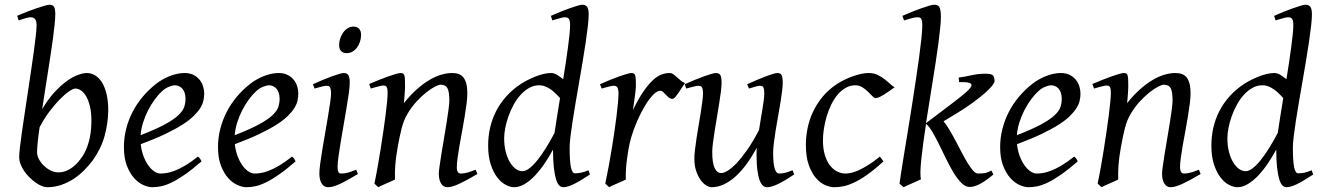

<svg xmlns="http://www.w3.org/2000/svg" viewBox="-20 -762 5527 802"><path d="M294.9 -392.1Q285.6 -392.1 268.1 -380.1Q250.5 -368.2 229.2 -346.4Q208 -324.7 185.8 -295.2Q163.6 -265.6 145.5 -230.5Q140.1 -195.3 137.5 -167.7Q134.8 -140.1 134.8 -125Q134.8 -112.3 142.3 -97.7Q149.9 -83 162.6 -70.6Q175.3 -58.1 191.2 -50Q207 -42 224.1 -42Q241.7 -42 256.8 -48.3Q272 -54.7 284.9 -64.7Q297.9 -74.7 308.1 -87.2Q318.4 -99.6 326.2 -111.8Q337.4 -129.4 344.2 -148.4Q351.1 -167.5 355 -186.5Q358.9 -205.6 360.4 -223.9Q361.8 -242.2 361.8 -258.8Q361.8 -292.5 355.7 -317.6Q349.6 -342.8 340.1 -359.4Q330.6 -376 318.6 -384Q306.6 -392.1 294.9 -392.1ZM432.1 -297.9Q431.2 -246.1 416.7 -193.6Q402.3 -141.1 367.2 -91.8Q350.6 -69.8 330.3 -49.6Q310.1 -29.3 286.1 -13.9Q262.2 1.5 234.9 10.7Q207.5 20 176.8 20Q166.5 20 154.1 14.9Q141.6 9.8 128.7 0.5Q115.7 -8.8 103.3 -21Q90.8 -33.2 81.3 -47.1Q71.8 -61 65.9 -76.2Q60.1 -91.3 60.1 -106Q60.1 -118.7 63.2 -146Q66.4 -173.3 71.5 -210Q76.7 -246.6 83.3 -289.6Q89.8 -332.5 96.4 -377.2Q103 -421.9 109.6 -465.6Q116.2 -509.3 121.3 -546.9Q126.5 -584.5 129.6 -613.3Q132.8 -642.1 132.8 -657.2Q132.8 -668.5 130.4 -675Q127.9 -681.6 124 -684.8Q120.1 -688 115.7 -689Q111.3 -689.9 106.9 -689.9Q102.5 -689.9 94.2 -688Q85.9 -686 77.9 -683.3Q69.8 -680.7 64 -678.7Q58.1 -676.8 58.1 -676.8L51.8 -695.8Q72.3 -705.1 93.8 -713.4Q115.2 -721.7 134 -728Q152.8 -734.4 167 -738.3Q181.2 -742.2 187 -742.2Q200.7 -742.2 205.8 -733.4Q210.9 -724.6 210.9 -702.1Q210.9 -687.5 208.5 -662.6Q206.1 -637.7 201.9 -606.2Q197.8 -574.7 192.1 -537.8Q186.5 -501 180.4 -461.9Q174.3 -422.9 168 -383.1Q161.6 -343.3 156.2 -306.2Q181.2 -348.1 207.8 -377Q234.4 -405.8 259.3 -423.6Q284.2 -441.4 305.9 -449.2Q327.6 -457 342.8 -457Q361.8 -457 378.4 -446.5Q395 -436 407 -416Q418.9 -396 425.8 -366.2Q432.6 -336.4 432.1 -297.9Z M657.7 -381.8Q641.6 -367.2 626.2 -346.2Q610.8 -325.2 598.4 -300.8Q585.9 -276.4 577.6 -249.8Q569.3 -223.1 567.4 -197.3Q631.3 -222.2 668.7 -242.4Q706.1 -262.7 725.1 -280.8Q744.1 -298.8 749.5 -315.4Q754.9 -332 754.9 -349.1Q754.9 -364.3 751 -375.2Q747.1 -386.2 740.7 -392.8Q734.4 -399.4 726.3 -402.6Q718.3 -405.8 710 -405.8Q702.1 -405.8 687 -400.1Q671.9 -394.5 657.7 -381.8ZM833 -371.1Q833 -357.4 829.8 -342.3Q826.7 -327.1 816.7 -311Q806.6 -294.9 788.8 -277.3Q771 -259.8 741.5 -241Q711.9 -222.2 669.4 -201.9Q627 -181.6 567.9 -159.7Q570.8 -132.3 579.3 -109.9Q587.9 -87.4 599.4 -71.3Q610.8 -55.2 624.3 -46.1Q637.7 -37.1 650.9 -37.1Q661.1 -37.1 675.8 -39.3Q690.4 -41.5 709.7 -48.8Q729 -56.2 753.2 -70.3Q777.3 -84.5 806.6 -107.9Q812 -105 816.2 -98.4Q820.3 -91.8 821.8 -87.9Q781.7 -53.2 751 -32Q720.2 -10.7 696 0.7Q671.9 12.2 652.6 16.1Q633.3 20 615.7 20Q599.6 20 579.1 11Q558.6 2 540.5 -17.8Q522.5 -37.6 510 -69.6Q497.6 -101.6 497.6 -147.9Q497.6 -186 506.8 -222.9Q516.1 -259.8 533.4 -293.7Q550.8 -327.6 576.2 -357.9Q601.6 -388.2 633.8 -413.1Q645 -421.9 659.2 -429.9Q673.3 -438 688.7 -444.1Q704.1 -450.2 720 -453.6Q735.8 -457 751 -457Q772 -457 787.4 -449.5Q802.7 -441.9 813 -429.7Q823.2 -417.5 828.1 -402.1Q833 -386.7 833 -371.1Z M1050.8 -381.8Q1034.7 -367.2 1019.3 -346.2Q1003.9 -325.2 991.5 -300.8Q979 -276.4 970.7 -249.8Q962.4 -223.1 960.4 -197.3Q1024.4 -222.2 1061.8 -242.4Q1099.1 -262.7 1118.2 -280.8Q1137.2 -298.8 1142.6 -315.4Q1147.9 -332 1147.9 -349.1Q1147.9 -364.3 1144 -375.2Q1140.1 -386.2 1133.8 -392.8Q1127.4 -399.4 1119.4 -402.6Q1111.3 -405.8 1103 -405.8Q1095.2 -405.8 1080.1 -400.1Q1064.9 -394.5 1050.8 -381.8ZM1226.1 -371.1Q1226.1 -357.4 1222.9 -342.3Q1219.7 -327.1 1209.7 -311Q1199.7 -294.9 1181.9 -277.3Q1164.1 -259.8 1134.5 -241Q1105 -222.2 1062.5 -201.9Q1020 -181.6 960.9 -159.7Q963.9 -132.3 972.4 -109.9Q981 -87.4 992.4 -71.3Q1003.9 -55.2 1017.3 -46.1Q1030.8 -37.1 1043.9 -37.1Q1054.2 -37.1 1068.8 -39.3Q1083.5 -41.5 1102.8 -48.8Q1122.1 -56.2 1146.2 -70.3Q1170.4 -84.5 1199.7 -107.9Q1205.1 -105 1209.2 -98.4Q1213.4 -91.8 1214.8 -87.9Q1174.8 -53.2 1144 -32Q1113.3 -10.7 1089.1 0.7Q1064.9 12.2 1045.7 16.1Q1026.4 20 1008.8 20Q992.7 20 972.2 11Q951.7 2 933.6 -17.8Q915.5 -37.6 903.1 -69.6Q890.6 -101.6 890.6 -147.9Q890.6 -186 899.9 -222.9Q909.2 -259.8 926.5 -293.7Q943.8 -327.6 969.2 -357.9Q994.6 -388.2 1026.9 -413.1Q1038.1 -421.9 1052.2 -429.9Q1066.4 -438 1081.8 -444.1Q1097.2 -450.2 1113 -453.6Q1128.9 -457 1144 -457Q1165 -457 1180.4 -449.5Q1195.8 -441.9 1206.1 -429.7Q1216.3 -417.5 1221.2 -402.1Q1226.1 -386.7 1226.1 -371.1Z M1488.3 -616.2Q1488.3 -602.5 1484.1 -589.1Q1480 -575.7 1472.2 -564.7Q1464.4 -553.7 1453.1 -546.9Q1441.9 -540 1428.2 -540Q1413.1 -540 1404.8 -548.8Q1396.5 -557.6 1396.5 -574.2Q1396.5 -587.4 1400.9 -600.8Q1405.3 -614.3 1413.1 -625.5Q1420.9 -636.7 1431.9 -643.8Q1442.9 -650.9 1456.5 -650.9Q1471.7 -650.9 1480 -641.8Q1488.3 -632.8 1488.3 -616.2ZM1475.1 -35.2Q1452.1 -21.5 1433.8 -11.2Q1415.5 -1 1400.4 6.1Q1385.3 13.2 1373 16.6Q1360.8 20 1350.1 20Q1333.5 20 1323.7 4.6Q1314 -10.7 1314 -37.1Q1314 -51.8 1317.6 -78.9Q1321.3 -106 1326.7 -138.9Q1332 -171.9 1338.4 -207.8Q1344.7 -243.7 1350.1 -276.1Q1355.5 -308.6 1359.1 -333.7Q1362.8 -358.9 1362.8 -371.1Q1362.8 -382.3 1361.3 -388.9Q1359.9 -395.5 1357.4 -398.7Q1355 -401.9 1351.1 -402.8Q1347.2 -403.8 1342.8 -403.8Q1338.9 -403.8 1330.6 -401.9Q1322.3 -399.9 1314.2 -397.7Q1306.2 -395.5 1300 -393.8Q1293.9 -392.1 1293.9 -392.1L1287.1 -410.2Q1307.6 -419.4 1327.9 -428Q1348.1 -436.5 1365.7 -442.9Q1383.3 -449.2 1396.5 -453.1Q1409.7 -457 1416 -457Q1429.7 -457 1435.3 -447.8Q1440.9 -438.5 1440.9 -416Q1440.9 -401.9 1437.3 -374.3Q1433.6 -346.7 1427.7 -312.5Q1421.9 -278.3 1415.5 -241Q1409.2 -203.6 1403.3 -169.4Q1397.5 -135.3 1393.8 -107.7Q1390.1 -80.1 1390.1 -65.9Q1390.1 -50.8 1393.3 -43.9Q1396.5 -37.1 1404.8 -37.1Q1419.9 -37.1 1433.8 -41Q1447.8 -44.9 1467.8 -53.2L1475.1 -35.2Z M1974.1 -35.2Q1929.7 -8.8 1898.7 5.6Q1867.7 20 1849.1 20Q1832 20 1822.5 4.6Q1813 -10.7 1813 -37.1Q1813 -45.9 1816.2 -68.6Q1819.3 -91.3 1824.2 -121.6Q1829.1 -151.9 1835 -186Q1840.8 -220.2 1845.7 -251Q1850.6 -281.7 1853.8 -306.2Q1856.9 -330.6 1856.9 -341.8Q1856.9 -378.9 1849.1 -393.6Q1841.3 -408.2 1819.8 -408.2Q1813.5 -408.2 1797.6 -400.4Q1781.7 -392.6 1761.7 -377Q1741.7 -361.3 1720 -337.9Q1698.2 -314.5 1680.2 -283.2Q1666.5 -259.8 1658 -227.1Q1649.4 -194.3 1641.1 -147Q1633.3 -103.5 1631.1 -72.3Q1628.9 -41 1629.9 -12.2Q1623.5 -8.8 1614 -4.6Q1604.5 -0.5 1594.5 3.9Q1584.5 8.3 1575.2 12.5Q1565.9 16.6 1560.1 20L1543.9 4.9Q1550.8 -27.3 1557.4 -64.9Q1564 -102.5 1570.1 -140.4Q1576.2 -178.2 1581.5 -215.1Q1586.9 -252 1590.8 -283Q1594.7 -314 1596.9 -337.2Q1599.1 -360.4 1599.1 -372.1Q1599.1 -383.3 1597.9 -389.9Q1596.7 -396.5 1594.5 -399.7Q1592.3 -402.8 1588.9 -403.8Q1585.4 -404.8 1581.1 -404.8Q1576.7 -404.8 1568.1 -402.8Q1559.6 -400.9 1550.8 -398.4Q1542 -396 1535.4 -394Q1528.8 -392.1 1528.8 -392.1L1522 -411.1Q1542.5 -419.9 1563.2 -428.2Q1584 -436.5 1602.1 -442.9Q1620.1 -449.2 1633.5 -453.1Q1647 -457 1652.8 -457Q1659.7 -457 1663.6 -454.8Q1667.5 -452.6 1669.2 -446.8Q1670.9 -440.9 1671.4 -430.2Q1671.9 -419.4 1671.9 -401.9Q1671.9 -396.5 1671.4 -387.2Q1670.9 -377.9 1670.2 -367.4Q1669.4 -356.9 1668.5 -346.9Q1667.5 -336.9 1667 -331.1Q1693.4 -364.3 1720.2 -388.2Q1747.1 -412.1 1772.9 -427.5Q1798.8 -442.9 1823 -450Q1847.2 -457 1869.1 -457Q1884.3 -457 1896.2 -452.6Q1908.2 -448.2 1916 -438.2Q1923.8 -428.2 1928 -411.9Q1932.1 -395.5 1932.1 -372.1Q1932.1 -355 1929 -329.6Q1925.8 -304.2 1920.9 -274.7Q1916 -245.1 1910.2 -213.9Q1904.3 -182.6 1899.4 -154.3Q1894.5 -126 1891.4 -102.8Q1888.2 -79.6 1888.2 -65.9Q1888.2 -49.3 1892.6 -43.2Q1897 -37.1 1905.8 -37.1Q1917 -37.1 1931.6 -41Q1946.3 -44.9 1966.8 -53.2L1974.1 -35.2Z M2296.4 -207Q2300.8 -236.3 2306.6 -273.7Q2312.5 -311 2319.3 -352.5Q2311 -361.3 2301.5 -370.8Q2292 -380.4 2281 -388.2Q2270 -396 2257.8 -400.9Q2245.6 -405.8 2231.9 -405.8Q2210 -405.8 2190.4 -394.8Q2170.9 -383.8 2154.5 -365.7Q2138.2 -347.7 2125.5 -324.5Q2112.8 -301.3 2104 -276.6Q2095.2 -252 2090.6 -228Q2085.9 -204.1 2085.9 -185.1Q2085.9 -153.3 2092.5 -127.9Q2099.1 -102.5 2109.9 -84.5Q2120.6 -66.4 2134.3 -56.6Q2147.9 -46.9 2162.1 -46.9Q2175.3 -46.9 2191.4 -59.1Q2207.5 -71.3 2224.9 -93Q2242.2 -114.7 2260.5 -144Q2278.8 -173.3 2296.4 -207ZM2444.3 -33.2Q2402.8 -5.4 2376.2 7.3Q2349.6 20 2333 20Q2323.7 20 2315.9 12.5Q2308.1 4.9 2302.5 -13.4Q2296.9 -31.7 2293.5 -62Q2290 -92.3 2290 -137.2Q2273.4 -106.4 2254.2 -78.1Q2234.9 -49.8 2213.9 -27.8Q2192.9 -5.9 2170.9 7.1Q2148.9 20 2127.9 20Q2111.3 20 2092.3 10Q2073.2 0 2056.9 -21.2Q2040.5 -42.5 2029.8 -75.4Q2019 -108.4 2019 -153.8Q2019 -192.4 2027.3 -228.8Q2035.6 -265.1 2052.5 -298.1Q2069.3 -331.1 2095 -359.6Q2120.6 -388.2 2155.3 -411.1Q2168.9 -419.9 2184.8 -428Q2200.7 -436 2217.3 -442.6Q2233.9 -449.2 2250.5 -453.1Q2267.1 -457 2282.2 -457Q2294.4 -457 2307.1 -449.2Q2319.8 -441.4 2332.5 -431.2Q2338.4 -466.8 2343.5 -501Q2348.6 -535.2 2352.5 -564.7Q2356.4 -594.2 2358.9 -618.2Q2361.3 -642.1 2361.3 -657.2Q2361.3 -668.5 2359.6 -675Q2357.9 -681.6 2354.7 -684.8Q2351.6 -688 2347.7 -689Q2343.8 -689.9 2339.4 -689.9Q2335 -689.9 2326.4 -688Q2317.9 -686 2309.1 -683.3Q2300.3 -680.7 2293.7 -678.7Q2287.1 -676.8 2287.1 -676.8L2281.2 -695.8Q2301.8 -705.1 2322.5 -713.4Q2343.3 -721.7 2361.1 -728Q2378.9 -734.4 2392.6 -738.3Q2406.2 -742.2 2412.1 -742.2Q2425.8 -742.2 2432.4 -733.4Q2439 -724.6 2439 -702.1Q2439 -683.1 2435.5 -652.8Q2432.1 -622.6 2426.5 -585Q2420.9 -547.4 2413.8 -504.9Q2406.7 -462.4 2399.2 -419.2Q2391.6 -376 2384.5 -334Q2377.4 -292 2371.8 -255.9Q2366.2 -219.7 2362.8 -191.2Q2359.4 -162.6 2359.4 -146Q2359.4 -89.4 2364.7 -63.7Q2370.1 -38.1 2381.3 -38.1Q2394 -38.1 2407.5 -40.8Q2420.9 -43.5 2438 -50.8L2444.3 -33.2Z M2841.3 -415Q2835.4 -407.2 2828.4 -396Q2821.3 -384.8 2814.2 -374.3Q2807.1 -363.8 2800.8 -356.4Q2794.4 -349.1 2789.6 -349.1Q2780.3 -349.1 2773.7 -354.5Q2767.1 -359.9 2761.5 -366Q2755.9 -372.1 2750.2 -377.4Q2744.6 -382.8 2737.3 -382.8Q2724.6 -382.8 2707.8 -365.5Q2690.9 -348.1 2674.1 -320.1Q2657.2 -292 2641.8 -257.1Q2626.5 -222.2 2616.2 -187Q2610.8 -168.5 2606.7 -146.2Q2602.5 -124 2599.4 -100.6Q2596.2 -77.1 2594.7 -54.4Q2593.3 -31.7 2594.2 -12.2Q2587.9 -8.8 2578.4 -4.6Q2568.8 -0.5 2558.8 3.9Q2548.8 8.3 2539.6 12.5Q2530.3 16.6 2524.4 20L2508.3 4.9Q2515.6 -29.8 2522.5 -66.9Q2529.3 -104 2535.4 -140.9Q2541.5 -177.7 2546.6 -212.9Q2551.8 -248 2555.4 -278.3Q2559.1 -308.6 2561.3 -332.5Q2563.5 -356.4 2563.5 -371.1Q2563.5 -382.3 2561.8 -388.9Q2560.1 -395.5 2557.4 -398.7Q2554.7 -401.9 2551 -402.8Q2547.4 -403.8 2543.5 -403.8Q2539.1 -403.8 2530.5 -401.9Q2522 -399.9 2513.7 -397.7Q2505.4 -395.5 2499.3 -393.8Q2493.2 -392.1 2493.2 -392.1L2486.3 -410.2Q2506.8 -419.4 2527.6 -428Q2548.3 -436.5 2566.4 -442.9Q2584.5 -449.2 2597.9 -453.1Q2611.3 -457 2617.2 -457Q2624 -457 2627.9 -454.6Q2631.8 -452.1 2633.5 -446Q2635.3 -439.9 2635.7 -429Q2636.2 -418 2636.2 -400.9Q2636.2 -395.5 2634.8 -382.8Q2633.3 -370.1 2631.3 -355.2Q2629.4 -340.3 2627.2 -325.7Q2625 -311 2623.5 -301.8Q2647 -350.1 2668 -380.4Q2689 -410.6 2707.8 -427.7Q2726.6 -444.8 2743.7 -450.9Q2760.7 -457 2776.4 -457Q2785.2 -457 2792.2 -452.1Q2799.3 -447.3 2806.6 -440.4Q2814 -433.6 2822.3 -426.5Q2830.6 -419.4 2841.3 -415Z M3297.4 -33.2Q3257.8 -6.8 3230.2 6.6Q3202.6 20 3184.1 20Q3175.8 20 3168 14.2Q3160.2 8.3 3153.8 -7.3Q3147.5 -22.9 3143.8 -50Q3140.1 -77.1 3140.1 -119.1Q3140.1 -124.5 3140.4 -131.1Q3140.6 -137.7 3141.1 -144.5Q3121.1 -107.9 3099.1 -77.6Q3077.1 -47.4 3053.2 -25.6Q3029.3 -3.9 3003.9 8.1Q2978.5 20 2952.1 20Q2942.4 20 2929.9 12.5Q2917.5 4.9 2906.5 -10.3Q2895.5 -25.4 2887.9 -47.9Q2880.4 -70.3 2880.4 -100.1Q2880.4 -114.7 2883.1 -137.2Q2885.7 -159.7 2889.6 -185.5Q2893.6 -211.4 2898.4 -239.3Q2903.3 -267.1 2907.2 -292.5Q2911.1 -317.9 2913.8 -338.4Q2916.5 -358.9 2916.5 -371.1Q2916.5 -382.3 2915 -388.9Q2913.6 -395.5 2910.9 -398.7Q2908.2 -401.9 2904.5 -402.8Q2900.9 -403.8 2896.5 -403.8Q2892.1 -403.8 2883.8 -401.9Q2875.5 -399.9 2867.2 -397.7Q2858.9 -395.5 2852.5 -393.8Q2846.2 -392.1 2846.2 -392.1L2840.3 -410.2Q2860.8 -419.4 2881.6 -428Q2902.3 -436.5 2919.9 -442.9Q2937.5 -449.2 2950.9 -453.1Q2964.4 -457 2970.2 -457Q2984.4 -457 2989.3 -447.8Q2994.1 -438.5 2994.1 -416Q2994.1 -401.9 2991.2 -378.9Q2988.3 -356 2983.9 -328.6Q2979.5 -301.3 2974.6 -272Q2969.7 -242.7 2965.3 -215.3Q2960.9 -188 2958 -165Q2955.1 -142.1 2955.1 -127.9Q2955.1 -81.1 2965.1 -60.1Q2975.1 -39.1 2993.2 -39.1Q3002.9 -39.1 3019 -48.6Q3035.2 -58.1 3055.7 -79.3Q3076.2 -100.6 3100.3 -134.8Q3124.5 -168.9 3150.4 -218.8Q3153.8 -241.2 3157.7 -263.7Q3161.6 -286.1 3164.8 -306.2Q3168 -326.2 3170.2 -343Q3172.4 -359.9 3172.4 -371.1Q3172.4 -382.3 3171.1 -388.9Q3169.9 -395.5 3167.5 -398.7Q3165 -401.9 3161.9 -402.8Q3158.7 -403.8 3154.3 -403.8Q3149.9 -403.8 3142.3 -401.9Q3134.8 -399.9 3127.2 -397.7Q3119.6 -395.5 3114 -393.8Q3108.4 -392.1 3108.4 -392.1L3101.1 -410.2Q3121.6 -419.4 3141.6 -428Q3161.6 -436.5 3178.5 -442.9Q3195.3 -449.2 3208 -453.1Q3220.7 -457 3227.1 -457Q3240.7 -457 3245.1 -447.8Q3249.5 -438.5 3249.5 -416Q3249.5 -401.9 3246.6 -379.2Q3243.7 -356.4 3239.3 -329.3Q3234.9 -302.2 3229.5 -272.7Q3224.1 -243.2 3219.7 -215.6Q3215.3 -188 3212.4 -164.1Q3209.5 -140.1 3209.5 -124Q3209.5 -79.6 3215.8 -58.3Q3222.2 -37.1 3234.4 -37.1Q3247.1 -37.1 3260 -40.3Q3272.9 -43.5 3290.5 -50.8L3297.4 -33.2Z M3717.3 -397.9Q3707 -390.6 3695.6 -382.3Q3684.1 -374 3673.3 -367.4Q3662.6 -360.8 3653.1 -356.4Q3643.6 -352.1 3637.2 -352.1Q3631.8 -352.1 3624 -360.4Q3616.2 -368.7 3605.7 -378.9Q3595.2 -389.2 3582 -397.5Q3568.8 -405.8 3553.2 -405.8Q3531.2 -405.8 3512.5 -395Q3493.7 -384.3 3478.5 -366.2Q3463.4 -348.1 3451.9 -324.5Q3440.4 -300.8 3432.9 -275.1Q3425.3 -249.5 3421.4 -223.6Q3417.5 -197.8 3417.5 -174.8Q3417.5 -143.1 3424.6 -117.7Q3431.6 -92.3 3444.3 -74.5Q3457 -56.6 3474.6 -46.9Q3492.2 -37.1 3513.2 -37.1Q3522 -37.1 3535.6 -40Q3549.3 -43 3567.1 -51Q3585 -59.1 3606.9 -72.8Q3628.9 -86.4 3655.3 -107.9Q3659.2 -102.5 3663.6 -97.2Q3668 -91.8 3670.4 -87.9Q3632.3 -53.2 3602.1 -32Q3571.8 -10.7 3547.1 0.7Q3522.5 12.2 3502.7 16.1Q3482.9 20 3465.3 20Q3448.7 20 3428.2 11.7Q3407.7 3.4 3389.4 -17.1Q3371.1 -37.6 3358.6 -71.8Q3346.2 -106 3346.2 -157.2Q3346.2 -189.9 3353 -224.9Q3359.9 -259.8 3375.2 -293.2Q3390.6 -326.7 3415.3 -356.9Q3439.9 -387.2 3476.1 -411.1Q3489.7 -419.9 3506.3 -428.2Q3522.9 -436.5 3540.8 -442.9Q3558.6 -449.2 3575.9 -453.1Q3593.3 -457 3608.4 -457Q3629.9 -457 3646.7 -448.7Q3663.6 -440.4 3676.8 -429.9Q3689.9 -419.4 3700 -409.9Q3710 -400.4 3717.3 -397.9Z M3910.2 -691.9Q3910.2 -673.3 3907.2 -644.5Q3904.3 -615.7 3899.7 -580.1Q3895 -544.4 3888.7 -503.7Q3882.3 -462.9 3875.5 -419.9Q3868.7 -377 3861.6 -333Q3854.5 -289.1 3848.1 -247.6L3953.1 -327.1Q3986.8 -352.5 4008.3 -370.6Q4029.8 -388.7 4035.9 -399.7Q4042 -410.6 4030.5 -415.3Q4019 -419.9 3986.3 -418.9L3984.4 -438Q4013.2 -441.9 4039.8 -448Q4066.4 -454.1 4097.2 -454.1Q4120.6 -454.1 4127.4 -447.3Q4134.3 -440.4 4134.3 -423.8Q4134.3 -416.5 4123.8 -403.3Q4113.3 -390.1 4093 -372.3Q4072.8 -354.5 4043.9 -333.5Q4015.1 -312.5 3978.5 -290L3921.4 -255.4Q3934.1 -239.7 3947.3 -217.5Q3960.4 -195.3 3973.1 -171.1Q3985.8 -147 3998.3 -123Q4010.7 -99.1 4022.5 -80.1Q4034.2 -61 4044.9 -49.1Q4055.7 -37.1 4065.4 -37.1Q4076.7 -37.1 4089.6 -38.3Q4102.5 -39.6 4121.1 -49.8L4129.4 -33.2Q4097.2 -5.9 4073 6.6Q4048.8 19 4030.3 19Q4012.7 19 3996.1 2.4Q3979.5 -14.2 3963.6 -40Q3947.8 -65.9 3932.6 -97.2Q3917.5 -128.4 3903.1 -157.7Q3888.7 -187 3875 -210.4Q3861.3 -233.9 3848.1 -244.6Q3841.8 -203.1 3836.7 -165.5Q3831.5 -127.9 3828.4 -97.4Q3825.2 -66.9 3824.7 -45.2Q3824.2 -23.4 3827.1 -13.2Q3820.3 -9.8 3810.3 -5.4Q3800.3 -1 3790 3.7Q3779.8 8.3 3770 12.5Q3760.3 16.6 3754.4 20L3737.3 4.9Q3739.3 -9.3 3744.1 -41.3Q3749 -73.2 3756.1 -116.5Q3763.2 -159.7 3771.7 -211.4Q3780.3 -263.2 3788.6 -316.9Q3796.9 -370.6 3804.9 -423.3Q3813 -476.1 3819.1 -521.5Q3825.2 -566.9 3828.9 -602.1Q3832.5 -637.2 3832.5 -655.8Q3832.5 -668 3831.1 -674.8Q3829.6 -681.6 3826.7 -685.1Q3823.7 -688.5 3819.3 -689.2Q3814.9 -689.9 3809.1 -689.9Q3805.2 -689.9 3796.4 -688Q3787.6 -686 3778.8 -683.3Q3770 -680.7 3763.2 -678.7Q3756.3 -676.8 3756.3 -676.8L3749.5 -695.8Q3770 -705.1 3791 -713.4Q3812 -721.7 3830.1 -728Q3848.1 -734.4 3861.8 -738.3Q3875.5 -742.2 3881.3 -742.2Q3888.2 -742.2 3893.6 -740.7Q3898.9 -739.3 3902.6 -734.1Q3906.2 -729 3908.2 -719Q3910.2 -709 3910.2 -691.9Z M4317.9 -381.8Q4301.8 -367.2 4286.4 -346.2Q4271 -325.2 4258.5 -300.8Q4246.1 -276.4 4237.8 -249.8Q4229.5 -223.1 4227.5 -197.3Q4291.5 -222.2 4328.9 -242.4Q4366.2 -262.7 4385.3 -280.8Q4404.3 -298.8 4409.7 -315.4Q4415 -332 4415 -349.1Q4415 -364.3 4411.1 -375.2Q4407.2 -386.2 4400.9 -392.8Q4394.5 -399.4 4386.5 -402.6Q4378.4 -405.8 4370.1 -405.8Q4362.3 -405.8 4347.2 -400.1Q4332 -394.5 4317.9 -381.8ZM4493.2 -371.1Q4493.2 -357.4 4490 -342.3Q4486.8 -327.1 4476.8 -311Q4466.8 -294.9 4449 -277.3Q4431.2 -259.8 4401.6 -241Q4372.1 -222.2 4329.6 -201.9Q4287.1 -181.6 4228 -159.7Q4231 -132.3 4239.5 -109.9Q4248 -87.4 4259.5 -71.3Q4271 -55.2 4284.4 -46.1Q4297.9 -37.1 4311 -37.1Q4321.3 -37.1 4335.9 -39.3Q4350.6 -41.5 4369.9 -48.8Q4389.2 -56.2 4413.3 -70.3Q4437.5 -84.5 4466.8 -107.9Q4472.2 -105 4476.3 -98.4Q4480.5 -91.8 4481.9 -87.9Q4441.9 -53.2 4411.1 -32Q4380.4 -10.7 4356.2 0.7Q4332 12.2 4312.7 16.1Q4293.5 20 4275.9 20Q4259.8 20 4239.3 11Q4218.8 2 4200.7 -17.8Q4182.6 -37.6 4170.2 -69.6Q4157.7 -101.6 4157.7 -147.9Q4157.7 -186 4167 -222.9Q4176.3 -259.8 4193.6 -293.7Q4210.9 -327.6 4236.3 -357.9Q4261.7 -388.2 4293.9 -413.1Q4305.2 -421.9 4319.3 -429.9Q4333.5 -438 4348.9 -444.1Q4364.3 -450.2 4380.1 -453.6Q4396 -457 4411.1 -457Q4432.1 -457 4447.5 -449.5Q4462.9 -441.9 4473.1 -429.7Q4483.4 -417.5 4488.3 -402.1Q4493.2 -386.7 4493.2 -371.1Z M4995.1 -35.2Q4950.7 -8.8 4919.7 5.6Q4888.7 20 4870.1 20Q4853 20 4843.5 4.6Q4834 -10.7 4834 -37.1Q4834 -45.9 4837.2 -68.6Q4840.3 -91.3 4845.2 -121.6Q4850.1 -151.9 4856 -186Q4861.8 -220.2 4866.7 -251Q4871.6 -281.7 4874.8 -306.2Q4877.9 -330.6 4877.9 -341.8Q4877.9 -378.9 4870.1 -393.6Q4862.3 -408.2 4840.8 -408.2Q4834.5 -408.2 4818.6 -400.4Q4802.7 -392.6 4782.7 -377Q4762.7 -361.3 4741 -337.9Q4719.2 -314.5 4701.2 -283.2Q4687.5 -259.8 4679 -227.1Q4670.4 -194.3 4662.1 -147Q4654.3 -103.5 4652.1 -72.3Q4649.9 -41 4650.9 -12.2Q4644.5 -8.8 4635 -4.6Q4625.5 -0.5 4615.5 3.9Q4605.5 8.3 4596.2 12.5Q4586.9 16.6 4581.1 20L4564.9 4.9Q4571.8 -27.3 4578.4 -64.9Q4585 -102.5 4591.1 -140.4Q4597.2 -178.2 4602.5 -215.1Q4607.9 -252 4611.8 -283Q4615.7 -314 4617.9 -337.2Q4620.1 -360.4 4620.1 -372.1Q4620.1 -383.3 4618.9 -389.9Q4617.7 -396.5 4615.5 -399.7Q4613.3 -402.8 4609.9 -403.8Q4606.4 -404.8 4602.1 -404.8Q4597.7 -404.8 4589.1 -402.8Q4580.6 -400.9 4571.8 -398.4Q4563 -396 4556.4 -394Q4549.8 -392.1 4549.8 -392.1L4543 -411.1Q4563.5 -419.9 4584.2 -428.2Q4605 -436.5 4623 -442.9Q4641.1 -449.2 4654.5 -453.1Q4668 -457 4673.8 -457Q4680.7 -457 4684.6 -454.8Q4688.5 -452.6 4690.2 -446.8Q4691.9 -440.9 4692.4 -430.2Q4692.9 -419.4 4692.9 -401.9Q4692.9 -396.5 4692.4 -387.2Q4691.9 -377.9 4691.2 -367.4Q4690.4 -356.9 4689.5 -346.9Q4688.5 -336.9 4688 -331.1Q4714.4 -364.3 4741.2 -388.2Q4768.1 -412.1 4793.9 -427.5Q4819.8 -442.9 4844 -450Q4868.2 -457 4890.1 -457Q4905.3 -457 4917.2 -452.6Q4929.2 -448.2 4937 -438.2Q4944.8 -428.2 4949 -411.9Q4953.1 -395.5 4953.1 -372.1Q4953.1 -355 4950 -329.6Q4946.8 -304.2 4941.9 -274.7Q4937 -245.1 4931.2 -213.9Q4925.3 -182.6 4920.4 -154.3Q4915.5 -126 4912.4 -102.8Q4909.2 -79.6 4909.2 -65.9Q4909.2 -49.3 4913.6 -43.2Q4918 -37.1 4926.8 -37.1Q4938 -37.1 4952.6 -41Q4967.3 -44.9 4987.8 -53.2L4995.1 -35.2Z M5317.4 -207Q5321.8 -236.3 5327.6 -273.7Q5333.5 -311 5340.3 -352.5Q5332 -361.3 5322.5 -370.8Q5313 -380.4 5302 -388.2Q5291 -396 5278.8 -400.9Q5266.6 -405.8 5252.9 -405.8Q5231 -405.8 5211.4 -394.8Q5191.9 -383.8 5175.5 -365.7Q5159.2 -347.7 5146.5 -324.5Q5133.8 -301.3 5125 -276.6Q5116.2 -252 5111.6 -228Q5106.9 -204.1 5106.9 -185.1Q5106.9 -153.3 5113.5 -127.9Q5120.1 -102.5 5130.9 -84.5Q5141.6 -66.4 5155.3 -56.6Q5168.9 -46.9 5183.1 -46.9Q5196.3 -46.9 5212.4 -59.1Q5228.5 -71.3 5245.8 -93Q5263.2 -114.7 5281.5 -144Q5299.8 -173.3 5317.4 -207ZM5465.3 -33.2Q5423.8 -5.4 5397.2 7.3Q5370.6 20 5354 20Q5344.7 20 5336.9 12.5Q5329.1 4.9 5323.5 -13.4Q5317.9 -31.7 5314.5 -62Q5311 -92.3 5311 -137.2Q5294.4 -106.4 5275.1 -78.1Q5255.9 -49.8 5234.9 -27.8Q5213.9 -5.9 5191.9 7.1Q5169.9 20 5148.9 20Q5132.3 20 5113.3 10Q5094.2 0 5077.9 -21.2Q5061.5 -42.5 5050.8 -75.4Q5040 -108.4 5040 -153.8Q5040 -192.4 5048.3 -228.8Q5056.6 -265.1 5073.5 -298.1Q5090.3 -331.1 5116 -359.6Q5141.6 -388.2 5176.3 -411.1Q5189.9 -419.9 5205.8 -428Q5221.7 -436 5238.3 -442.6Q5254.9 -449.2 5271.5 -453.1Q5288.1 -457 5303.2 -457Q5315.4 -457 5328.1 -449.2Q5340.8 -441.4 5353.5 -431.2Q5359.4 -466.8 5364.5 -501Q5369.6 -535.2 5373.5 -564.7Q5377.4 -594.2 5379.9 -618.2Q5382.3 -642.1 5382.3 -657.2Q5382.3 -668.5 5380.6 -675Q5378.9 -681.6 5375.7 -684.8Q5372.6 -688 5368.7 -689Q5364.7 -689.9 5360.4 -689.9Q5356 -689.9 5347.4 -688Q5338.9 -686 5330.1 -683.3Q5321.3 -680.7 5314.7 -678.7Q5308.1 -676.8 5308.1 -676.8L5302.2 -695.8Q5322.8 -705.1 5343.5 -713.4Q5364.3 -721.7 5382.1 -728Q5399.9 -734.4 5413.6 -738.3Q5427.2 -742.2 5433.1 -742.2Q5446.8 -742.2 5453.4 -733.4Q5460 -724.6 5460 -702.1Q5460 -683.1 5456.5 -652.8Q5453.1 -622.6 5447.5 -585Q5441.9 -547.4 5434.8 -504.9Q5427.7 -462.4 5420.2 -419.2Q5412.6 -376 5405.5 -334Q5398.4 -292 5392.8 -255.9Q5387.2 -219.7 5383.8 -191.2Q5380.4 -162.6 5380.4 -146Q5380.4 -89.4 5385.7 -63.7Q5391.1 -38.1 5402.3 -38.1Q5415 -38.1 5428.5 -40.8Q5441.9 -43.5 5459 -50.8L5465.3 -33.2Z"/></svg>

Font: Gentium
Style: Italic
Weight: 400
Italic angle: -7°
Designer: J. Victor Gaultney
Version: Version 1.02; 2005; OFL release